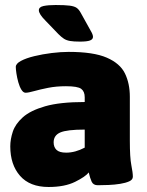

<svg xmlns="http://www.w3.org/2000/svg" viewBox="-20 -738 585 766"><path d="M174 8Q99 8 60 -36.5Q21 -81 21 -154Q21 -182 31 -212.5Q41 -243 71 -270Q101 -297 160 -314Q219 -331 318 -331V-350Q318 -373 304 -383.5Q290 -394 243 -394Q204 -394 171.5 -387.5Q139 -381 116 -374.5Q93 -368 82 -368Q73 -368 65.5 -380Q58 -392 53 -410Q48 -428 45.5 -445Q43 -462 43 -471Q43 -484 63.5 -495Q84 -506 117 -514Q150 -522 186.5 -526.5Q223 -531 254 -531Q353 -531 406 -508Q459 -485 478.5 -445Q498 -405 498 -352V-176Q498 -109 504 -79Q510 -49 510 -33Q510 -21 495.5 -14.5Q481 -8 459 -4.5Q437 -1 413 0Q389 1 370 1Q352 1 345.5 -13.5Q339 -28 334 -50Q321 -33 279.5 -12.5Q238 8 174 8ZM244 -129Q280 -129 318 -149V-221Q247 -221 220.5 -209.5Q194 -198 194 -170Q194 -151 205.5 -140Q217 -129 244 -129ZM299 -572Q274 -572 259.5 -574.5Q245 -577 235 -583.5Q225 -590 213 -602L162 -655Q135 -682 135 -697Q135 -710 153.5 -714Q172 -718 202 -718Q239 -718 258 -715.5Q277 -713 286 -706.5Q295 -700 302 -687L342 -615Q351 -600 351 -591Q351 -581 339 -576.5Q327 -572 299 -572Z"/></svg>

Font: Asap Black
Style: Regular
Weight: 900
Designer: Pablo Cosgaya
Foundry: Omnibus-Type
Version: Version 3.001; ttfautohint (v1.8.4.7-5d5b)